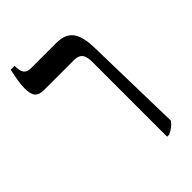

<svg xmlns="http://www.w3.org/2000/svg" viewBox="-202 -718 795 795"><g transform="rotate(-45 195.5 -320.0)"><path d="M285 7H297C318 -3 331 -12 343 -29L333 -467C331 -557 302 -592 234 -592H86C56 -592 46 -610 46 -641V-647H23C15 -608 9 -579 9 -551C9 -509 22 -490 60 -490H235C280 -490 285 -464 285 -423Z"/></g></svg>

Font: Noto Serif Hebrew Condensed Medium
Style: Regular
Weight: 500
Width: 3
Designer: Monotype Design Team
Foundry: Monotype Imaging Inc.
Version: Version 2.004